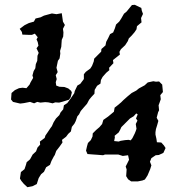

<svg xmlns="http://www.w3.org/2000/svg" viewBox="-20 -744 733 799"><path d="M79 21 69 9 63 -1 67 -28 82 -40 88 -58 91 -69 105 -81 116 -101 130 -114 136 -130 147 -142 146 -155 166 -170 169 -180 178 -193 190 -211 196 -219 203 -235 213 -251 227 -265 232 -276 243 -289 246 -306 260 -315 274 -334 289 -356 291 -365 302 -388 314 -395 329 -415V-435L337 -445L356 -459L363 -470L370 -488L372 -500L385 -513L401 -529L402 -540L419 -555L422 -570L430 -585L438 -602L451 -609L458 -626L463 -642L476 -654L484 -666L496 -687L507 -696L529 -723L541 -724L568 -711L570 -700L575 -686L567 -669L569 -651L550 -635L548 -622L540 -610L528 -596L516 -584L512 -573L501 -556L483 -539L477 -528L479 -517L450 -494L452 -481L434 -462L435 -452L422 -441L407 -424L400 -411L398 -396L384 -387L374 -370L373 -354L360 -340L351 -329L342 -312L327 -295L316 -282L309 -268L302 -260L295 -240L290 -230L279 -216L275 -197L264 -187L255 -175L238 -162L240 -151L228 -134L214 -116L208 -99L204 -93L194 -74L188 -58L172 -48L163 -29L151 -19L141 -3L133 22L115 31L94 35ZM34 -320 26 -330 28 -357 42 -369 59 -377 74 -379 90 -377 103 -392 107 -401 118 -420 115 -430 120 -448 127 -460 129 -477 135 -491 136 -512 141 -524 132 -543 140 -554 137 -569 132 -580 137 -589 125 -604 113 -599H98L73 -600L71 -611L62 -624L82 -639L100 -648L121 -654L128 -667L149 -672L163 -679L196 -688L215 -685L237 -689L239 -675L242 -654L250 -640L242 -624L244 -609L243 -592L237 -578L235 -549L230 -532L231 -521L228 -501L221 -491L215 -462L220 -444L212 -431L216 -415L212 -402L214 -388L227 -383L248 -382L264 -376L276 -366L279 -359L274 -339L267 -329L241 -321L226 -317L210 -318L199 -314L181 -318L168 -319L148 -317L135 -320L122 -314L105 -320L80 -315L64 -313ZM526 11 513 2 505 -11 507 -39 503 -51 508 -61 517 -79 513 -98 491 -95 472 -101H451H436H417L409 -98L384 -100L369 -101L344 -103L338 -117L342 -135L346 -149L358 -161L365 -176L366 -189L380 -203L394 -215L405 -228L410 -245L430 -259L454 -279L457 -296L471 -307L484 -318L493 -327L511 -343L528 -357L547 -367L558 -376L582 -389L595 -401L618 -406L629 -404L642 -405L655 -392L658 -361L647 -348L649 -331L643 -314L640 -306L642 -285L638 -277L632 -254L639 -241L634 -223L629 -207L627 -194V-184L631 -166L633 -152L651 -151L662 -139L669 -128L660 -108L641 -99L628 -98L610 -86L604 -71L610 -56L605 -40L594 -14L583 3L573 7L553 11ZM455 -157 474 -155 482 -158 501 -161 515 -162 524 -160 531 -169 541 -189 545 -199 548 -208 545 -228 552 -242 546 -251 553 -268 547 -272 536 -260 521 -251 512 -242 485 -215 480 -204 474 -193 457 -179 458 -172Z"/></svg>

Font: Winky Rough Medium
Style: Italic
Weight: 500
Italic angle: -8.97852°
Designer: Simon Atzbach
Foundry: typofactur
Version: Version 1.206; ttfautohint (v1.8.4.7-5d5b)